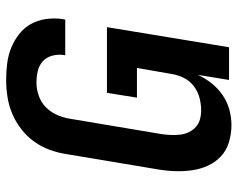

<svg xmlns="http://www.w3.org/2000/svg" viewBox="-96 -688 791 640"><g transform="rotate(-90 300.0 -367.5)"><path d="M204 8Q175 8 147.5 0Q120 -8 100 -26.5Q80 -45 68.5 -70Q57 -95 53 -123Q49 -151 50 -180Q51 -209 56 -238L107 -543Q111 -570 121 -597.5Q131 -625 148.5 -649.5Q166 -674 190 -692.5Q214 -711 241 -722.5Q268 -734 297 -738.5Q326 -743 353 -743Q382 -743 409.5 -739.5Q437 -736 461.5 -726Q486 -716 507 -699.5Q528 -683 540.5 -660.5Q553 -638 557 -610.5Q561 -583 557 -555L555 -546H436L437 -550Q440 -570 435 -589Q430 -608 416.5 -620.5Q403 -633 384 -637.5Q365 -642 345 -642Q323 -642 300.5 -634Q278 -626 261.5 -609Q245 -592 236 -570Q227 -548 224 -526L173 -222Q171 -206 170.5 -191Q170 -176 172 -161Q174 -146 180.5 -133Q187 -120 197.5 -110.5Q208 -101 222.5 -97Q237 -93 253 -93Q273 -93 294.5 -98.5Q316 -104 334 -118Q352 -132 361.5 -152Q371 -172 374 -192L394 -307H295L311 -407H530L463 0H354L371 -104Q360 -80 343 -58.5Q326 -37 303.5 -21.5Q281 -6 255 1Q229 8 204 8Z"/></g></svg>

Font: Iosevka Aile Oblique
Style: Bold
Weight: 700
Italic angle: -9°
Designer: Belleve Invis
Foundry: Belleve Invis
Version: Version 31.1.0; ttfautohint (v1.8.4)